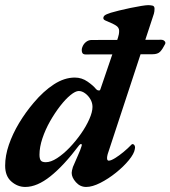

<svg xmlns="http://www.w3.org/2000/svg" viewBox="-22 -727 675 761"><path d="M78.2 14Q47.7 14 23.1 -7.5Q-1.6 -28.9 -1.6 -70.3Q-1.6 -110.1 13.2 -153.3Q28 -196.4 53.5 -239Q79.1 -281.6 111.6 -319.8Q150.2 -365.7 191.7 -392.7Q233.2 -419.6 274.5 -419.6Q302.1 -419.6 325.1 -403.5Q348 -387.5 358 -374.7Q362.4 -369.9 365.7 -369.1Q368.9 -368.3 370.9 -368.3Q374.8 -368.3 376.6 -375.1L436.4 -550.3Q440.8 -563.7 445.5 -577.3Q450.2 -590.9 450.2 -604.8Q450.2 -618 437.1 -626.2Q423.9 -634.3 409.4 -639.7Q401.6 -642.9 394.6 -646.3Q387.6 -649.7 387.6 -655.3Q387.6 -661.5 393.1 -666Q398.6 -670.5 417.5 -676.6Q428.7 -680.1 450.1 -685.3Q471.5 -690.6 495.1 -695.5Q518.7 -700.4 538 -703.5Q557.3 -706.6 565.4 -706.6Q572.9 -706.6 581.7 -704.9Q590.5 -703.1 590.5 -692.6Q590.5 -681.3 587.9 -672.5Q585.2 -663.7 581.6 -653.2L404.8 -116Q403.5 -111.8 402.9 -107.5Q402.3 -103.3 402.3 -100.6Q402.3 -90.2 409.1 -90.2Q417.7 -90.2 433.9 -100.2Q450.2 -110.2 467.8 -124.8Q485.3 -139.4 497.8 -152.5Q501 -155.9 502.5 -155.9Q508.9 -155.9 511.7 -149.6Q514.5 -143.4 512.4 -135.9Q509.7 -117.9 488.8 -92.3Q467.8 -66.7 437.7 -42.6Q407.6 -18.4 375.8 -2.2Q343.9 14 319.5 14Q295.6 14 278.9 -4.8Q262.1 -23.6 262.1 -41.7Q262.1 -49.3 267 -65.2Q276.5 -88.4 286.8 -110.7Q297 -133.1 301 -147Q303.8 -155 300.1 -156Q296.4 -156.9 291.7 -151.3Q230.9 -70.5 177.9 -28.3Q124.9 14 78.2 14ZM159.5 -84.1Q179.5 -84.1 204.1 -100Q228.7 -115.9 253.4 -141.5Q278 -167.2 298.9 -196.9Q319.7 -226.6 332.1 -254.9Q344.6 -283.2 344.6 -303.4Q344.6 -319.3 336.3 -333.7Q328 -348 315.4 -357.1Q302.9 -366.3 290.2 -366.3Q277.1 -366.3 257.4 -350.2Q237.7 -334.2 216.4 -306.7Q195.1 -279.2 176.4 -246.3Q157.7 -213.3 146.1 -178.6Q134.5 -143.9 134.5 -113.9Q134.5 -98 139.5 -91.1Q144.4 -84.1 159.5 -84.1ZM316.8 -511.2Q305 -511.2 302.9 -521.1Q300.7 -531 304.2 -539.9Q308.7 -552.6 318.8 -560.6Q328.9 -568.5 340.9 -568.5L616.6 -569.4Q625.7 -569.4 630.7 -563.6Q635.8 -557.9 631.8 -551.3Q622.3 -532.2 612.7 -522.1Q603 -512 582.4 -512Z"/></svg>

Font: EB Garamond
Style: Italic
Weight: 400
Italic angle: -17.2°
Designer: Georg Duffner and Octavio Pardo
Foundry: Georg Duffner
Version: Version 1.001